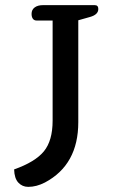

<svg xmlns="http://www.w3.org/2000/svg" viewBox="-20 -715 445 748"><path d="M35 -55Q117 -84 151 -125.5Q185 -167 185 -245V-635H123Q113 -635 108 -642Q103 -649 103 -661Q103 -677 115 -686Q127 -695 148 -695H349Q363 -695 363 -680Q363 -658 331 -649L285 -636V-239Q285 -73 155 -4Q122 13 90 13Q67 13 51.5 -3.5Q36 -20 35 -55Z"/></svg>

Font: Maitree Medium
Style: Regular
Weight: 500
Designer: CadsonDemak Team
Foundry: CadsonDemak
Version: Version 1.010